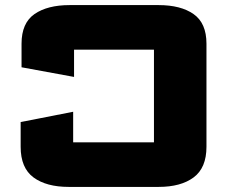

<svg xmlns="http://www.w3.org/2000/svg" viewBox="-20 -727 913 754"><path d="M249.9 7Q162.1 7 111.6 -30.2Q61.1 -67.5 61.1 -150.5V-247.7L267.3 -288.1V-168Q267.3 -168 267.3 -168Q267.3 -168 267.3 -168H584.6Q584.6 -168 584.6 -168Q584.6 -168 584.6 -168V-532Q584.6 -532 584.6 -532Q584.6 -532 584.6 -532H270.8Q270.8 -532 270.8 -532Q270.8 -532 270.8 -532V-424.9L64.6 -462.8V-555.5Q64.6 -636.5 115.5 -671.8Q166.5 -707 253.5 -707H602.9Q689.9 -707 740.3 -671.6Q790.8 -636.2 790.8 -555.5V-150.5Q790.8 -67.9 740.5 -30.4Q690.3 7 602.9 7Z"/></svg>

Font: Science Gothic
Style: Regular
Weight: 400
Designer: Thomas Phinney, Vassil Kateliev, Brandon Buerkle
Foundry: Font Detective LLC
Version: Version 1.018